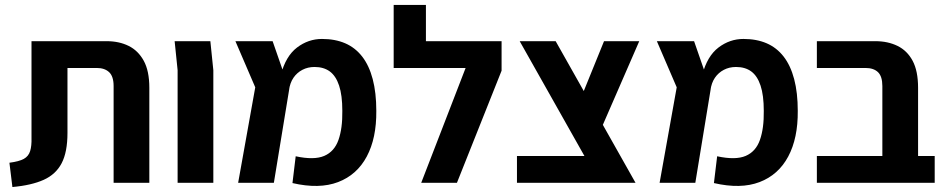

<svg xmlns="http://www.w3.org/2000/svg" viewBox="-20 -737 3818 774"><path d="M30 17 18 -81Q57 -86 76 -96.5Q95 -107 101.5 -128Q108 -149 107 -182V-571H410Q460 -571 498.5 -552Q537 -533 559.5 -492Q582 -451 582 -383V0H438V-390Q438 -429 420 -446Q402 -463 370 -463H252V-201Q252 -124 228.5 -79Q205 -34 156 -12Q107 10 30 17Z M696 0V-454L684 -571H828L840 -454V0Z M1159 1 1172 -107Q1246 -91 1287 -108.5Q1328 -126 1344.5 -173Q1361 -220 1360 -290Q1360 -353 1347 -392Q1334 -431 1309.5 -449Q1285 -467 1248 -467Q1221 -467 1199 -455.5Q1177 -444 1163 -423.5Q1149 -403 1145 -373L1112 -435Q1132 -511 1177.5 -545.5Q1223 -580 1278 -580Q1331 -580 1371.5 -562.5Q1412 -545 1440 -509Q1468 -473 1482.5 -418Q1497 -363 1497 -290Q1498 -180 1458.5 -106Q1419 -32 1343 -3Q1267 26 1159 1ZM940 0 1009 -385 929 -571H1079L1146 -378L1084 0Z M1678 0 1857 -463H1567V-571H2002V-452L1822 0ZM1567 -463V-717H1697V-463Z M2397 0 2075 -571H2220L2542 0ZM2064 0V-108H2464L2505 0ZM2406 -224 2324 -347 2415 -571H2557Z M2858 1 2871 -107Q2945 -91 2986 -108.5Q3027 -126 3043.5 -173Q3060 -220 3059 -290Q3059 -353 3046 -392Q3033 -431 3008.5 -449Q2984 -467 2947 -467Q2920 -467 2898 -455.5Q2876 -444 2862 -423.5Q2848 -403 2844 -373L2811 -435Q2831 -511 2876.5 -545.5Q2922 -580 2977 -580Q3030 -580 3070.5 -562.5Q3111 -545 3139 -509Q3167 -473 3181.5 -418Q3196 -363 3196 -290Q3197 -180 3157.5 -106Q3118 -32 3042 -3Q2966 26 2858 1ZM2639 0 2708 -385 2628 -571H2778L2845 -378L2783 0Z M3537 0V-390Q3537 -429 3519.5 -446Q3502 -463 3469 -463H3273V-571H3509Q3559 -571 3598 -552Q3637 -533 3659 -492Q3681 -451 3681 -383V0ZM3273 0V-108H3748V0Z"/></svg>

Font: Assistant ExtraLight
Style: Bold
Weight: 700
Version: Version 3.000